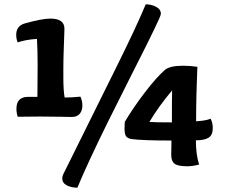

<svg xmlns="http://www.w3.org/2000/svg" viewBox="-20 -759 1059 888"><path d="M279 -308Q314 -308 352 -312Q361 -292 361 -271Q361 -248 349 -233Q337 -218 312 -218Q304 -218 261 -219Q218 -220 166 -220Q99 -220 62 -219Q56 -237 56 -256Q56 -311 110 -311H153Q153 -320 153.5 -372.5Q154 -425 154 -462Q154 -522 151 -579Q100 -576 62 -563Q55 -578 55 -598Q55 -640 96 -651Q175 -673 213 -673Q278 -673 278 -626Q278 -621 277 -593Q276 -565 274.5 -522Q273 -479 273 -437V-401Q273 -339 279 -308ZM671 -195Q692 -193 775 -193Q775 -304 776 -341Q713 -266 671 -195ZM743 -436Q766 -455 827 -455Q861 -455 893 -450Q893 -448 891.5 -413.5Q890 -379 888.5 -320Q887 -261 887 -198Q934 -201 954 -210Q964 -192 964 -166Q964 -134 944.5 -122Q925 -110 886 -110Q886 -43 901 2Q871 10 846 10Q802 10 787 -2Q772 -14 772 -42Q772 -67 773 -109Q638 -109 587 -116Q568 -120 562 -130.5Q556 -141 556 -165Q556 -171 556.5 -181Q557 -191 557 -195Q594 -258 648.5 -329.5Q703 -401 743 -436ZM277 38 512 -436Q610 -633 654 -739Q680 -739 702 -727.5Q724 -716 724 -695Q724 -686 694 -625Q674 -584 664 -563.5Q654 -543 643.5 -522.5Q633 -502 589.5 -415.5Q546 -329 478 -193Q382 2 338 109Q309 109 288.5 98Q268 87 268 66Q268 54 277 38Z"/></svg>

Font: Overlock
Style: Black
Weight: 900
Designer: Dario Muhafara
Foundry: Dario Manuel Muhafara
Version: Version 1.001